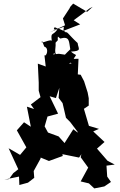

<svg xmlns="http://www.w3.org/2000/svg" viewBox="-20 -1023 669 1071"><path d="M430 -146 472 -88 430 -11 476 0 506 28 562 17 599 -8 578 -38 574 -99 620 -105 580 -126 521 -194 563 -231 500 -290 532 -304 476 -321 448 -416 475 -434V-475L469 -507L449 -570L430 -606L414 -608L418 -695L341 -694L356 -716L308 -723L228 -714L235 -652L191 -668L196 -562V-517L206 -481L152 -440L170 -415L130 -428L152 -316L114 -341L74 -296L127 -201L92 -159L28 -196L82 -79L54 -57L30 -24L4 -21L86 -38L88 9L136 -4L171 -31L168 -69L206 -138L207 -144L253 -125L330 -153L328 -163L421 -144L434 -163ZM235 -265 252 -276 229 -318 245 -373 304 -389 257 -486 292 -476 311 -533 307 -477 329 -448 348 -366 371 -343 412 -289 414 -283 389 -302 340 -225 307 -262 247 -284ZM367 -975 331 -920 343 -882 258 -843 336 -874 334 -851 427 -887 391 -910 481 -977 497 -985 466 -957 388 -1003 372 -985ZM227 -763C259 -753 233 -702 237 -724C235 -718 240 -669 283 -728C305 -653 307 -657 315 -681C311 -687 326 -698 380 -670C345 -661 384 -672 395 -702C412 -724 402 -711 376 -735C439 -739 417 -750 413 -783C359 -832 351 -858 343 -835C364 -840 325 -858 287 -870C295 -884 258 -843 304 -865C276 -818 261 -850 269 -795C261 -808 199 -771 215 -794ZM316 -808C370 -823 364 -792 372 -748C350 -727 317 -694 334 -702C267 -712 294 -744 290 -785C311 -809 299 -788 303 -819Z"/></svg>

Font: Asimov Aggro
Style: Condensed
Weight: 500
Designer: Google
Version: Version 2.000980; 2014